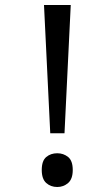

<svg xmlns="http://www.w3.org/2000/svg" viewBox="-20 -734 423 768"><path d="M181 -201 156 -714H263L238 -201ZM147 -54Q147 -91 165 -106Q183 -121 209 -121Q234 -121 252.5 -106Q271 -91 271 -54Q271 -18 252.5 -2Q234 14 209 14Q183 14 165 -2Q147 -18 147 -54Z"/></svg>

Font: hexguzrati15
Style: Regular
Weight: 400
Designer: Jelle Bosma - Monotype Design Team
Foundry: Monotype Imaging Inc.
Version: Version 2.006